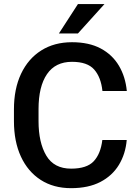

<svg xmlns="http://www.w3.org/2000/svg" viewBox="-20 -932 693 961"><path d="M492.2 -231.4H614.3Q608.4 -161.6 575.2 -106.9Q542 -52.2 482.2 -21.2Q422.4 9.8 335.9 9.8Q248 9.8 183.8 -31.5Q119.6 -72.8 84.7 -148.2Q49.8 -223.6 49.8 -325.7V-384.8Q49.8 -487.3 85.4 -562.7Q121.1 -638.2 186.3 -679.4Q251.5 -720.7 340.3 -720.7Q425.3 -720.7 483.9 -689.5Q542.5 -658.2 575.2 -603Q607.9 -547.9 614.7 -476.6H492.7Q485.4 -545.4 451.4 -584Q417.5 -622.6 340.3 -622.6Q257.3 -622.6 215.1 -560.8Q172.9 -499 172.9 -385.7V-325.7Q172.9 -218.3 211.7 -153.1Q250.5 -87.9 335.9 -87.9Q414.6 -87.9 449.2 -125Q483.9 -162.1 492.2 -231.4ZM274.9 -764.6 370.1 -911.6H502.9L370.1 -764.6Z"/></svg>

Font: Vazirmatn UI Medium
Style: Regular
Weight: 500
Designer: Saber Rastikerdar
Foundry: Saber Rastikerdar
Version: Version 33.003